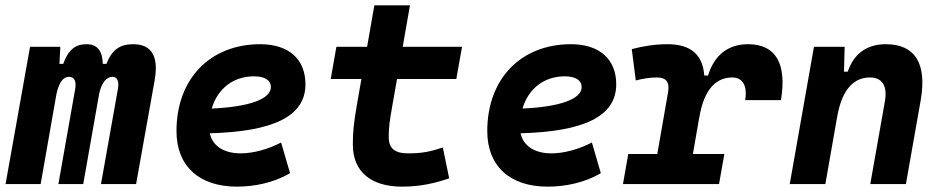

<svg xmlns="http://www.w3.org/2000/svg" viewBox="-20 -694 3556 724"><path d="M207.5 -517.6H93.3L1 0H133.3L192.9 -339.8C202.6 -382.8 217.8 -404.3 240.2 -404.3C260.3 -404.3 268.6 -387.7 263.7 -359.4L200.2 0H293.9L354 -340.8C363.3 -383.3 381.8 -404.3 404.3 -404.3C421.9 -404.3 429.7 -387.7 424.8 -359.4L360.8 0H493.2L563 -390.6C579.1 -481 552.7 -527.3 481.9 -527.3C433.1 -527.3 402.3 -507.3 381.3 -453.1H367.7C366.2 -504.4 345.2 -527.3 306.6 -527.3C263.7 -527.3 237.8 -506.3 218.3 -453.1H204.1Z M887.7 -115.7C823.7 -115.7 781.7 -143.6 771 -191.4C1006.8 -197.8 1131.8 -253.4 1131.8 -376C1131.8 -471.2 1068.4 -527.3 961.4 -527.3C772 -527.3 645.5 -396.5 645.5 -199.7C645.5 -67.9 730.5 9.8 873.5 9.8C938 9.8 1011.7 -4.4 1073.7 -41L1040 -156.7C990.7 -130.9 934.6 -115.7 887.7 -115.7ZM778.3 -284.7C800.3 -359.4 859.4 -406.2 938 -406.2C978.5 -406.2 1001.5 -391.1 1001.5 -365.7C1001.5 -320.3 919.4 -291 778.3 -284.7Z M1495.6 9.8C1568.8 9.8 1623 -4.4 1673.8 -21.5L1649.9 -137.7C1599.1 -121.1 1568.4 -115.7 1519.5 -115.7C1468.3 -115.7 1445.8 -134.3 1445.8 -177.7C1445.8 -213.9 1449.2 -238.3 1460.4 -301.3L1477.1 -396H1700.7L1722.2 -517.6H1498.5L1525.9 -673.8H1391.6L1364.3 -517.6H1248.5L1227.1 -396H1342.8L1326.2 -301.3C1313 -226.1 1310.5 -193.4 1310.5 -148.4C1310.5 -47.4 1378.4 9.8 1495.6 9.8Z M2059.6 -115.7C1995.6 -115.7 1953.6 -143.6 1942.9 -191.4C2178.7 -197.8 2303.7 -253.4 2303.7 -376C2303.7 -471.2 2240.2 -527.3 2133.3 -527.3C1943.8 -527.3 1817.4 -396.5 1817.4 -199.7C1817.4 -67.9 1902.3 9.8 2045.4 9.8C2109.9 9.8 2183.6 -4.4 2245.6 -41L2211.9 -156.7C2162.6 -130.9 2106.4 -115.7 2059.6 -115.7ZM1950.2 -284.7C1972.2 -359.4 2031.2 -406.2 2109.9 -406.2C2150.4 -406.2 2173.3 -391.1 2173.3 -365.7C2173.3 -320.3 2091.3 -291 1950.2 -284.7Z M2329.1 0H2691.4L2711.4 -113.3H2592.8L2616.7 -251V-249.5C2635.3 -363.8 2685.1 -401.9 2740.7 -401.9C2780.3 -401.9 2798.8 -371.6 2790 -316.4H2924.8C2947.8 -455.1 2904.8 -527.3 2800.8 -527.3C2723.6 -527.3 2672.9 -484.4 2649.9 -409.2H2635.7C2629.9 -487.8 2585 -527.3 2497.1 -527.3C2452.6 -527.3 2408.2 -521 2362.3 -508.8L2377.4 -390.6C2405.3 -397.9 2431.6 -401.9 2457 -401.9C2493.2 -401.9 2505.9 -383.3 2499 -345.2L2458.5 -113.3H2349.1Z M2958 0H3092.3L3136.2 -250.5V-249.5C3154.8 -363.8 3204.6 -401.9 3260.3 -401.9C3305.7 -401.9 3327.1 -371.1 3316.9 -312.5L3261.7 0H3396L3451.7 -315.4C3476.1 -454.6 3430.7 -527.3 3320.3 -527.3C3247.1 -527.3 3198.7 -489.7 3176.8 -423.8H3162.6L3165 -517.6H3049.3Z"/></svg>

Font: Cascadia Mono PL
Style: Bold Italic
Weight: 700
Italic angle: -10°
Monospace: yes
Designer: Aaron Bell
Foundry: Saja Typeworks
Version: Version 2404.023